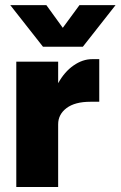

<svg xmlns="http://www.w3.org/2000/svg" viewBox="-20 -746 481 766"><path d="M310.5 -559.5H151.5L21 -725.5H165L230.5 -635L297 -725.5H441ZM45 -500H212V-414Q237.5 -460 273.8 -485Q310 -510 347.5 -510H376V-340H340.5Q279 -340 245.5 -314.8Q212 -289.5 212 -250V0H45Z"/></svg>

Font: Overused Grotesk ExtraBold
Style: Regular
Weight: 800
Version: Version 0.004